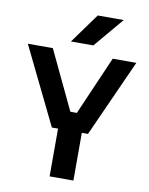

<svg xmlns="http://www.w3.org/2000/svg" viewBox="-102 -1033 858 1105"><g transform="rotate(10 327.5 -480.0)"><path d="M10 -730H156L319 -387H357L506 -730H644L441 -279H405V0H266V-279H230ZM378 -960H530L383 -786H252Z"/></g></svg>

Font: Sora-SIA SemiBold
Style: Regular
Weight: 600
Designer: Jonathan Barnbrook, Julián Moncada
Foundry: Barnbrook Fonts
Version: Version 2.000